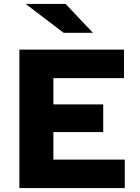

<svg xmlns="http://www.w3.org/2000/svg" viewBox="-20 -951 708 971"><path d="M78 0V-700H607V-556H250V-423H502V-283H250V-144H611V0ZM302 -785 110 -931H312L450 -785Z"/></svg>

Font: Red Hat Text VF
Style: Regular
Weight: 300
Designer: Pentagram, MCKL
Foundry: Pentagram, MCKL
Version: Version 1.023